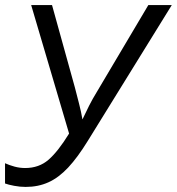

<svg xmlns="http://www.w3.org/2000/svg" viewBox="-21 -734 704 764"><path d="M81.1 9.8Q58.6 9.8 35.4 5.4Q12.2 1 -1 -3.9V-84.5Q16.1 -76.7 36.9 -71Q57.6 -65.4 79.1 -65.4Q134.3 -65.4 172.4 -98.6Q210.4 -131.8 253.9 -202.6L103 -713.9H186L276.9 -386.2Q285.2 -353.5 293.5 -321.8Q301.8 -290 307.1 -258.8Q319.8 -286.1 333.7 -313.7Q347.7 -341.3 364.3 -368.2L569.3 -713.9H662.6L328.6 -173.8Q288.1 -107.9 250.5 -67.6Q212.9 -27.3 172.1 -8.8Q131.3 9.8 81.1 9.8Z"/></svg>

Font: Open Sans
Style: Italic
Weight: 400
Italic angle: -12°
Designer: Monotype Design Team
Foundry: Monotype Imaging Inc.
Version: Version 3.000; ttfautohint (v1.8.4)